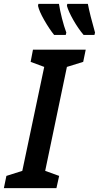

<svg xmlns="http://www.w3.org/2000/svg" viewBox="-64 -970 510 990"><path d="M275 -790 278 -802Q266 -834 255.5 -875.5Q245 -917 240 -950H134L132 -940Q138 -912 164 -866.5Q190 -821 215 -790ZM423 -790 426 -802Q400 -893 389 -950H283L281 -940Q289 -911 314 -867Q339 -823 367 -790ZM227 0 241 -63 169 -89 281 -625 365 -651 378 -714H106L94 -651L164 -625L51 -89L-31 -63L-44 0Z"/></svg>

Font: Noto Sans Display Condensed
Style: Bold Italic
Weight: 700
Width: 3
Designer: Monotype Design team
Foundry: Monotype Imaging Inc.
Version: 1.000